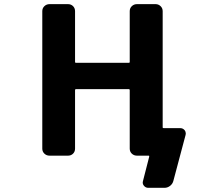

<svg xmlns="http://www.w3.org/2000/svg" viewBox="-20 -775 1040 933"><path d="M700.2 137.7Q687.5 137.7 679.2 127.4Q670.9 117.2 674.8 104.5L705.1 -13.7Q706.1 -18.6 702.1 -18.6H645.5Q630.9 -18.6 620.6 -28.3Q610.4 -38.1 610.4 -52.7V-336.9Q610.4 -341.8 606.4 -341.8H349.6Q344.7 -341.8 344.7 -336.9V-52.7Q344.7 -38.1 335 -28.3Q325.2 -18.6 310.5 -18.6H220.7Q206.1 -18.6 195.8 -28.3Q185.5 -38.1 185.5 -52.7V-720.7Q185.5 -735.4 195.8 -745.1Q206.1 -754.9 220.7 -754.9H310.5Q325.2 -754.9 335 -745.1Q344.7 -735.4 344.7 -720.7V-473.6Q344.7 -469.7 349.6 -469.7H606.4Q610.4 -469.7 610.4 -473.6V-720.7Q610.4 -735.4 620.6 -745.1Q630.9 -754.9 645.5 -754.9H736.3Q750 -754.9 760.3 -745.1Q770.5 -735.4 770.5 -720.7V-156.2Q770.5 -152.3 775.4 -152.3H856.4Q869.1 -152.3 877.9 -141.6Q882.8 -134.8 882.8 -126Q882.8 -123 881.8 -119.1L822.3 104.5Q818.4 119.1 806.2 128.4Q793.9 137.7 779.3 137.7Z"/></svg>

Font: Rounded-L Mgen+ 1mn bold
Style: Bold
Weight: 700
Designer: [Source Han Sans]
Ryoko NISHIZUKA  (kana & ideographs); Paul D. Hunt (Latin, Greek & Cyrillic); Wenlong ZHANG  (bopomofo
Version: Version 1.059.20150602